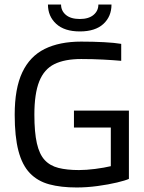

<svg xmlns="http://www.w3.org/2000/svg" viewBox="-20 -821 636 849"><path d="M470 -30V-308H550V-30ZM524 -103 550 -30Q535 -23 497.5 -14Q460 -5 412 1.5Q364 8 319 8Q249 8 197.5 -6Q146 -20 112 -55.5Q78 -91 61.5 -154Q45 -217 45 -314Q45 -430 78.5 -501Q112 -572 177.5 -604.5Q243 -637 339 -637Q392 -637 439.5 -634.5Q487 -632 516 -627V-552Q484 -555 437 -557.5Q390 -560 339 -560Q266 -560 220.5 -537.5Q175 -515 153.5 -461Q132 -407 132 -314Q132 -236 143 -187.5Q154 -139 177.5 -113.5Q201 -88 238.5 -78.5Q276 -69 329 -69Q361 -69 400.5 -74Q440 -79 474 -87Q508 -95 524 -103ZM307 -257V-332H550V-257ZM473 -801Q473 -748 437 -715Q401 -682 333 -682Q265 -682 228.5 -715.5Q192 -749 192 -801H250Q250 -773 271.5 -755Q293 -737 333 -737Q372 -737 393.5 -755Q415 -773 415 -801Z"/></svg>

Font: Blinker
Style: Regular
Weight: 400
Designer: Juergen Huber
Foundry: supertype
Version: 1.017